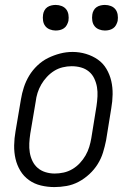

<svg xmlns="http://www.w3.org/2000/svg" viewBox="-20 -752 540 780"><path d="M201 8Q173 8 146 1.5Q119 -5 97.5 -20.5Q76 -36 62.5 -58.5Q49 -81 43 -107Q37 -133 37.5 -161.5Q38 -190 43 -218L65 -348Q69 -373 77 -397.5Q85 -422 98.5 -444.5Q112 -467 132 -486Q152 -505 175.5 -516.5Q199 -528 224 -534.5Q249 -541 275 -541Q303 -541 329.5 -533Q356 -525 377.5 -510Q399 -495 412.5 -472Q426 -449 432 -423Q438 -397 437.5 -368.5Q437 -340 432 -312L411 -182Q406 -157 398.5 -132.5Q391 -108 377 -85.5Q363 -63 343 -44.5Q323 -26 299.5 -13.5Q276 -1 250.5 3.5Q225 8 201 8ZM202 -47Q220 -47 238.5 -51Q257 -55 274 -65Q291 -75 304.5 -89.5Q318 -104 327.5 -120.5Q337 -137 342.5 -155Q348 -173 351 -191L372 -321Q375 -341 376 -360.5Q377 -380 374 -398Q371 -416 363 -433Q355 -450 341 -461.5Q327 -473 309 -478Q291 -483 271 -483Q253 -483 234.5 -478.5Q216 -474 200 -464Q184 -454 170.5 -439.5Q157 -425 147.5 -408.5Q138 -392 132.5 -374.5Q127 -357 125 -339L103 -209Q100 -189 99 -170Q98 -151 101 -132.5Q104 -114 112 -97.5Q120 -81 133.5 -69.5Q147 -58 165 -52.5Q183 -47 202 -47ZM406 -628Q394 -628 382.5 -632.5Q371 -637 364 -646Q357 -655 355 -667.5Q353 -680 355 -693Q356 -701 360.5 -709.5Q365 -718 372.5 -723Q380 -728 389 -730Q398 -732 406 -732Q419 -732 430.5 -727.5Q442 -723 449 -714Q456 -705 458 -692.5Q460 -680 458 -667Q456 -659 451.5 -650.5Q447 -642 439.5 -637Q432 -632 423.5 -630Q415 -628 406 -628ZM206 -628Q194 -628 182.5 -632.5Q171 -637 164 -646Q157 -655 155 -667.5Q153 -680 155 -693Q156 -701 160.5 -709.5Q165 -718 172.5 -723Q180 -728 189 -730Q198 -732 206 -732Q219 -732 230.5 -727.5Q242 -723 249 -714Q256 -705 258 -692.5Q260 -680 258 -667Q256 -659 251.5 -650.5Q247 -642 239.5 -637Q232 -632 223.5 -630Q215 -628 206 -628Z"/></svg>

Font: Iosevka Slab Light Oblique
Style: Regular
Weight: 300
Italic angle: -9°
Monospace: yes
Designer: Belleve Invis
Foundry: Belleve Invis
Version: Version 11.1.1; ttfautohint (v1.8.3)